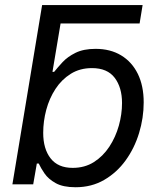

<svg xmlns="http://www.w3.org/2000/svg" viewBox="-20 -748 647 779"><path d="M183.6 -652.8 150.9 -727.5H558.6L546.4 -652.8ZM286.6 11.7Q235.8 11.7 206.1 -4.9Q176.3 -21.5 160.9 -43.9Q145.5 -66.4 137.2 -84.5H129.4L114.7 0H30.3L150.9 -727.5H238.3L192.9 -456.5H199.7Q213.4 -473.6 233.6 -495.6Q253.9 -517.6 286.4 -533.7Q318.8 -549.8 367.7 -549.8Q427.7 -549.8 471.4 -523.4Q515.1 -497.1 539.1 -448.5Q563 -399.9 563 -332.5Q563 -269.5 544.2 -208Q525.4 -146.5 489.7 -97.2Q454.1 -47.9 402.8 -18.1Q351.6 11.7 286.6 11.7ZM274.9 -66.9Q323.7 -66.9 360.8 -90.3Q397.9 -113.8 423.6 -152.8Q449.2 -191.9 462.2 -238.3Q475.1 -284.7 475.1 -330.1Q475.1 -393.1 445.3 -432.4Q415.5 -471.7 353 -471.7Q304.2 -471.7 267.1 -448.5Q230 -425.3 205.1 -387.2Q180.2 -349.1 167.7 -302.5Q155.3 -255.9 155.3 -209Q155.3 -144 185.3 -105.5Q215.3 -66.9 274.9 -66.9Z"/></svg>

Font: Inter 16pt
Style: Italic
Weight: 400
Italic angle: -9.3988°
Version: Version 4.001;git-66647c0bb